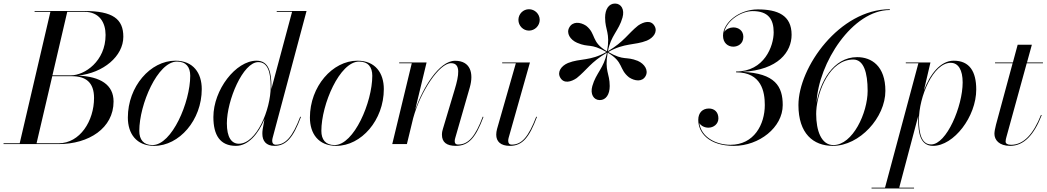

<svg xmlns="http://www.w3.org/2000/svg" viewBox="-65 -812 5898 1082"><path d="M265 0C436 0 575 -90 575 -240C575 -334 501.5 -380.5 375 -386C517.5 -401 630 -495 630 -605C630 -705 571 -750 410 -750H130V-745.5H219L46 -4.5H-45V0ZM410 -745.5C496 -745.5 530 -684 530 -615C530 -466 411 -387.5 335 -387.5H230.5L314 -745.5ZM341 -382.5C417 -382.5 465 -349 465 -260C465 -131 386 -4.5 265 -4.5H141L229.5 -382.5Z M804 10C945 10 1072 -135 1072 -310C1072 -400 1024.5 -470 923.5 -470C782.5 -470 655.5 -324.5 655.5 -149.5C655.5 -59.5 703 10 804 10ZM794.5 5.5C743.5 5.5 720 -25.5 720 -74.5C720 -223.5 823.5 -465 932.5 -465C983.5 -465 1007 -434 1007 -385C1007 -236 903.5 5.5 794.5 5.5Z M1464.5 -324C1464.5 -401.5 1451.5 -470 1381 -470C1263.5 -470 1137.5 -305.5 1137.5 -152.5C1137.5 -50.5 1175 10 1264.5 10C1334.5 10 1390.5 -57.5 1425.5 -140.5L1415.5 -85C1413.5 -74.5 1413.5 -63 1413.5 -58C1413.5 -18 1434.5 10 1481.5 10C1548.5 10 1588 -38 1631 -153L1627 -154.5C1584.5 -42.5 1545 3.5 1489.5 3.5C1474 3.5 1469 -7 1469 -17.5C1469 -22 1469.5 -27.5 1471 -33.5L1662.5 -750H1494.5V-745.5H1581L1464 -309.5C1464 -314.5 1464.5 -319.5 1464.5 -324ZM1460.5 -324C1460.5 -192.5 1380 -2 1281 -2C1239.5 -2 1213.5 -38.5 1213.5 -117C1213.5 -246 1304 -462 1390.5 -462C1445.5 -462 1460.5 -401.5 1460.5 -324Z M1830 10C1971 10 2098 -135 2098 -310C2098 -400 2050.5 -470 1949.5 -470C1808.5 -470 1681.5 -324.5 1681.5 -149.5C1681.5 -59.5 1729 10 1830 10ZM1820.5 5.5C1769.5 5.5 1746 -25.5 1746 -74.5C1746 -223.5 1849.5 -465 1958.5 -465C2009.5 -465 2033 -434 2033 -385C2033 -236 1929.5 5.5 1820.5 5.5Z M2255.5 -455.5 2145.5 0H2228L2263.5 -146.5C2304.5 -296.5 2410.5 -456 2477 -456C2533.5 -456 2521 -385.5 2497.5 -308L2431.5 -87.5C2428.5 -78.5 2425.5 -67 2425.5 -53C2425.5 -10 2452 10 2504 10C2577.5 10 2616.5 -38 2659.5 -153L2655.5 -154.5C2613.5 -42.5 2574.5 2.5 2516.5 2.5C2501.5 2.5 2497.5 -6 2497.5 -16.5C2497.5 -21.5 2498.5 -28.5 2500.5 -34.5L2582.5 -319.5C2605.5 -400 2586 -469.5 2499.5 -469.5C2409 -469.5 2317.5 -315.5 2274.5 -192.5L2339 -460H2184.5V-455.5Z M2856.5 -700C2856.5 -667 2883 -639.5 2916 -639.5C2949 -639.5 2976.5 -667 2976.5 -700C2976.5 -733 2949 -760 2916 -760C2883 -760 2856.5 -733 2856.5 -700ZM2961 -153 2957 -154.5C2913.5 -42 2876.5 3 2819 3C2804 3 2799 -6.5 2799 -18C2799 -22.5 2799.5 -28.5 2801 -34L2921.5 -460H2765V-455.5H2842L2736 -85C2733 -74 2731.5 -63 2731.5 -53C2731.5 -15 2756 10 2808 10C2880 10 2917.5 -38 2961 -153Z M3273 -327C3260 -282 3280 -248 3315 -248C3350 -248 3371 -280 3371 -327C3371 -401 3341 -409.5 3359.5 -515.5C3451.5 -462 3421 -423 3480 -376C3512 -355 3554 -349 3573 -383C3591 -415 3568 -452 3529 -469C3460 -496.5 3454 -467 3362.5 -519C3455 -571.5 3511 -555.5 3580 -583C3618 -599 3642 -633 3624 -665C3604 -701 3563 -690 3531 -668C3473 -621.5 3452 -577.5 3361 -523.5C3376.5 -611 3422.5 -639 3443 -713C3456 -758 3436 -792 3401 -792C3366 -792 3345 -760 3345 -713C3345 -638.5 3375 -630 3356 -522.5C3263.5 -576 3297 -620 3238 -667C3204 -689 3162 -692 3143 -657C3125 -625 3148 -588 3187 -571C3255 -541.5 3261 -571 3352.5 -519C3260 -466.5 3205 -484.5 3136 -457C3098 -441 3074 -407 3092 -375C3112 -339 3153 -350 3185 -372C3243 -418.5 3263 -461 3355 -515C3339 -429 3293.5 -400.5 3273 -327Z M4346 -220C4346 -324.5 4304 -399 4118 -407C4322.5 -417.5 4396 -521 4396 -616C4396 -726.5 4317 -759 4205.5 -759C4099 -759 4009.5 -683.5 4009.5 -611C4009.5 -570 4037 -549 4067.5 -549C4092.5 -549 4124 -564.5 4124 -604.5C4124 -639.5 4097 -657.5 4067.5 -657.5C4049 -657.5 4027 -648.5 4016.5 -632C4031.5 -697 4112 -749.5 4176.5 -749.5C4265 -749.5 4295 -703 4295 -630C4295 -552 4242 -409 4083 -409V-404.5C4227 -404.5 4245 -294 4245 -220C4245 -111 4184.5 4 4051.5 4C3969.5 4 3886.5 -39.5 3876 -118.5C3885 -103 3905.5 -92.5 3927 -92.5C3956.5 -92.5 3983.5 -113 3983.5 -145C3983.5 -181 3960.5 -200.5 3930 -200.5C3895 -200.5 3870 -177.5 3870 -136.5C3870 -64 3929.5 10 4071.5 10C4212.5 10 4346 -93.5 4346 -220Z M4924.5 -300C4924.5 -440 4846.5 -490 4765.5 -490C4630 -490 4556.5 -348 4536.5 -233C4547 -458.5 4740 -755.5 4949.5 -755.5V-760C4666.5 -760 4434.5 -433 4434.5 -220C4434.5 -60 4517.5 10 4628.5 10C4779.5 10 4924.5 -150 4924.5 -300ZM4824.5 -300C4824.5 -176 4740.5 5.5 4631.5 5.5C4563 5.5 4534.5 -76 4534.5 -170L4535 -187C4541.5 -299 4611.5 -476.5 4743.5 -476.5C4802 -476.5 4824.5 -404 4824.5 -300Z M5109.5 -136C5109.5 -62 5121.5 10 5193 10C5310 10 5436.5 -154.5 5436.5 -307.5C5436.5 -409.5 5398.5 -470 5309.5 -470C5234 -470 5175.5 -392.5 5141.5 -302L5178.5 -460H5039.5V-455.5H5110.5L4922.5 245.5H4846.5V250H5086V245.5H5002.5L5110 -159.5C5109.5 -151.5 5109.5 -143.5 5109.5 -136ZM5113.5 -136C5113.5 -267.5 5194 -458 5292.5 -458C5336 -458 5360 -417 5360 -347.5C5360 -213 5269 2 5182.5 2C5129 2 5113.5 -58.5 5113.5 -136Z M5805.5 -163 5801.5 -164.5C5758.5 -56 5703.5 4 5633 4C5612.5 4 5602 -3 5602 -14C5602 -23 5604.5 -32.5 5606.5 -39.5L5721 -455.5H5812.5V-460H5722.5L5750 -560H5670L5643 -460H5542.5V-455.5H5641.5L5548 -110C5542.5 -90 5539 -68.5 5539 -58C5539 -23.5 5565.5 10 5627.5 10C5706 10 5762.5 -53 5805.5 -163Z"/></svg>

Font: Bodoni* 36pt
Style: Italic
Weight: 400
Italic angle: -13°
Version: Version 2.3